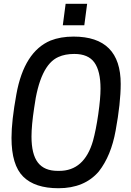

<svg xmlns="http://www.w3.org/2000/svg" viewBox="-20 -986 697 1018"><path d="M442 -852ZM427 -852H313L328 -966H442ZM290 12Q165 12 103 -49.5Q41 -111 41 -255Q41 -345 67 -487Q108 -712 248 -771Q301 -792 370 -792Q620 -792 620 -541Q620 -440 593 -293Q569 -160 504 -77Q428 12 290 12ZM294 -80Q427 -80 473 -239Q489 -297 501 -380.5Q513 -464 513 -516Q513 -609 480.5 -654.5Q448 -700 374 -700Q325 -700 290 -684Q191 -641 161 -413Q147 -321 147 -262Q147 -168 181 -124Q215 -80 286 -80Z"/></svg>

Font: Tanohe Sans Medium
Style: Italic
Weight: 500
Designer: Village Type and Design LLC & Cristiano Sobral
Foundry: Cooper Hewitt Smithsonian Design Museum
Version: Version 1.00;September 29, 2021;FontCreator 13.0.0.2655 64-b